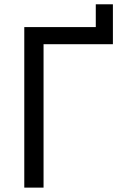

<svg xmlns="http://www.w3.org/2000/svg" viewBox="-20 -856 626 876"><path d="M90.8 0V-732.4H417V-836.4H495.1V-654.3H178.7V0Z"/></svg>

Font: Consola Mono
Style: Book
Weight: 400
Monospace: yes
Designer: Wojciech Kalinowski "wmk69" (wmk69@o2.pl)
Foundry: Wojciech Kalinowski "wmk69" (wmk69@o2.pl)
Version: Version 2.1.0